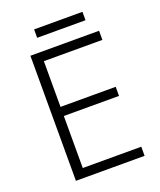

<svg xmlns="http://www.w3.org/2000/svg" viewBox="-153 -935 858 1030"><g transform="rotate(-20 276.5 -420.0)"><path d="M443 -840H167V-792H443ZM492 0V-52H158V-349H473V-401H158V-662H492V-714H100V0Z"/></g></svg>

Font: Noto Sans Ethiopic Light
Style: Regular
Weight: 300
Designer: Monotype Design Team
Foundry: Monotype Imaging Inc.
Version: Version 2.102